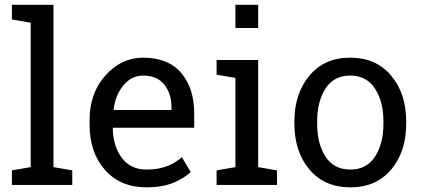

<svg xmlns="http://www.w3.org/2000/svg" viewBox="-20 -782 1782 812"><path d="M30.3 -699.7V-761.7H206.1V-75.2L285.6 -61.5V0H30.3V-61.5L109.9 -75.2V-686Z M599.6 10.3Q489.3 10.3 424.1 -63.2Q358.9 -136.7 358.9 -253.9V-275.4Q358.9 -388.2 426 -463.1Q493.2 -538.1 585 -538.1Q691.4 -538.1 746.3 -473.6Q801.3 -409.2 801.3 -301.8V-241.7H458.5L457 -239.3Q458.5 -163.1 495.6 -114Q532.7 -64.9 599.6 -64.9Q648.4 -64.9 685.3 -78.9Q722.2 -92.8 749 -117.2L786.6 -54.7Q758.3 -27.3 711.7 -8.5Q665 10.3 599.6 10.3ZM585 -462.4Q536.6 -462.4 502.4 -421.6Q468.3 -380.9 460.4 -319.3L461.4 -316.9H705.1V-329.6Q705.1 -386.2 674.8 -424.3Q644.5 -462.4 585 -462.4Z M896 -61.5 975.6 -75.2V-452.6L896 -466.3V-528.3H1071.8V-75.2L1151.4 -61.5V0H896ZM1071.8 -663.6H975.6V-761.7H1071.8Z M1225.1 -269Q1225.1 -386.2 1288.6 -462.2Q1352.1 -538.1 1460.9 -538.1Q1570.3 -538.1 1634 -462.4Q1697.8 -386.7 1697.8 -269V-258.3Q1697.8 -140.1 1634.3 -64.9Q1570.8 10.3 1461.9 10.3Q1352.1 10.3 1288.6 -65.2Q1225.1 -140.6 1225.1 -258.3ZM1321.3 -258.3Q1321.3 -174.3 1356.7 -119.6Q1392.1 -64.9 1461.9 -64.9Q1530.3 -64.9 1565.9 -119.6Q1601.6 -174.3 1601.6 -258.3V-269Q1601.6 -352.1 1565.9 -407.2Q1530.3 -462.4 1460.9 -462.4Q1391.6 -462.4 1356.4 -407.2Q1321.3 -352.1 1321.3 -269Z"/></svg>

Font: TypoPRO Roboto Slab
Style: Regular
Weight: 400
Designer: Google
Version: Version 1.100263; 2013; ttfautohint (v0.94.20-1c74) -l 8 -r 